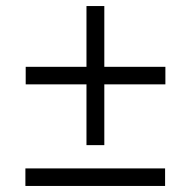

<svg xmlns="http://www.w3.org/2000/svg" viewBox="-20 -615 609 635"><path d="M65 -336V-394H527V-336ZM325 -135H266V-595H325ZM64 0V-58H526V0Z"/></svg>

Font: Ysabeau Office Medium
Style: Italic
Weight: 500
Italic angle: -12°
Designer: Christian Thalmann (Catharsis Fonts)
Version: Version 2.001;gftools[0.9.30]; featfreeze: tnum,lnum,ss02